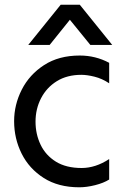

<svg xmlns="http://www.w3.org/2000/svg" viewBox="-20 -779 531 816"><path d="M457 -588H364L277 -695L191 -588H100L238 -759H319ZM317 17Q228 17 166 -22.5Q104 -62 72 -126Q40 -190 40 -264Q40 -334 72.5 -398Q105 -462 167.5 -502.5Q230 -543 319 -543Q386 -543 444 -512V-425Q414 -445 382 -453Q350 -461 326 -461Q265 -461 221.5 -434Q178 -407 154.5 -361.5Q131 -316 131 -262Q131 -209 152.5 -164Q174 -119 217.5 -92Q261 -65 327 -65Q386 -65 444 -103V-16Q420 -1 384 8Q348 17 317 17Z"/></svg>

Font: LXGW 975 Gothic SC
Style: Regular
Weight: 400
Version: Version 2.01;February 25, 2021